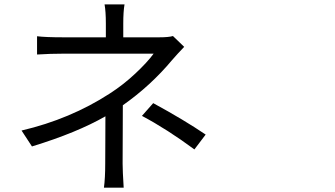

<svg xmlns="http://www.w3.org/2000/svg" viewBox="-20 -821 1540 883"><path d="M775.4 -655.3 827.1 -605.5Q796.9 -574.2 771.5 -544.9Q672.9 -426.8 544.9 -336.9Q544.9 -293.9 544.4 -197.3Q543.9 -100.6 543.9 -68.4Q543.9 -36.1 548.8 42H458Q463.9 -2 463.9 -68.4Q463.9 -95.7 464.4 -173.3Q464.8 -251 464.8 -286.1Q334 -210.9 127 -147.5L79.1 -220.7Q303.7 -273.4 484.4 -390.6Q546.9 -430.7 602.5 -482.9Q658.2 -535.2 686.5 -574.2H272.5Q210.9 -574.2 150.4 -570.3V-654.3Q189.5 -649.4 271.5 -649.4H466.8V-712.9Q466.8 -767.6 460.9 -800.8H552.7Q546.9 -767.6 546.9 -712.9V-649.4H711.9Q755.9 -649.4 775.4 -655.3ZM632.8 -288.1 684.6 -346.7Q828.1 -268.6 925.8 -202.1L874 -133.8Q750 -225.6 632.8 -288.1Z"/></svg>

Font: Bpmf Zihi Sans Regular
Style: Regular
Weight: 400
Foundry: But Ko
Version: Version 1.320